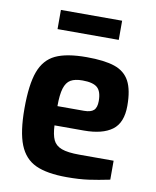

<svg xmlns="http://www.w3.org/2000/svg" viewBox="-83 -799 704 868"><g transform="rotate(10 268.5 -365.0)"><path d="M41 -268Q41 -378 63 -437.5Q85 -497 135.5 -521Q186 -545 278 -545Q360 -545 407 -529Q454 -513 475.5 -473Q497 -433 497 -360Q497 -282 452.5 -249Q408 -216 323 -216H188Q190 -173 201 -149.5Q212 -126 240 -115.5Q268 -105 322 -105H479V-18Q426 -7 383 -1Q340 5 283 5Q192 5 140 -19Q88 -43 64.5 -102Q41 -161 41 -268ZM308 -304Q339 -304 352.5 -316.5Q366 -329 366 -359Q366 -403 346 -420.5Q326 -438 278 -438Q243 -438 223.5 -426.5Q204 -415 195 -386Q186 -357 186 -304ZM126 -735H407V-647H126Z"/></g></svg>

Font: Exo
Style: Bold
Weight: 700
Designer: Natanael Gama
Foundry: Natanael Gama
Version: Version 1.500; ttfautohint (v1.6)